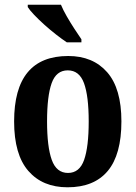

<svg xmlns="http://www.w3.org/2000/svg" viewBox="-20 -786 577 816"><path d="M267 10Q161 10 100.5 -59.5Q40 -129 40 -270Q40 -548 270 -548Q375 -548 435.5 -479Q496 -410 496 -270Q496 -129 438 -59.5Q380 10 267 10ZM269 -51Q318 -51 337.5 -106.5Q357 -162 357 -270Q357 -378 337 -432.5Q317 -487 268 -487Q219 -487 199.5 -432.5Q180 -378 180 -270Q180 -162 200 -106.5Q220 -51 269 -51ZM264 -606Q243 -620 218 -639.5Q193 -659 168.5 -681Q144 -703 125 -723Q106 -743 98 -756V-766H239Q248 -744 263.5 -717Q279 -690 296 -664Q313 -638 326 -619V-606Z"/></svg>

Font: Noto Serif Khmer Condensed
Style: Bold
Weight: 700
Width: 3
Designer: Danh Hong and the Monotype Design Team
Foundry: Monotype Imaging Inc.
Version: Version 2.004; ttfautohint (v1.8.4.7-5d5b)